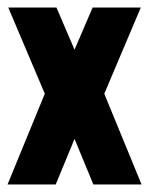

<svg xmlns="http://www.w3.org/2000/svg" viewBox="-25 -490 396 510"><path d="M-5 0 94 -241 -3 -470H125L173 -358L221 -470H349L252 -241L351 0H223L173 -121L123 0Z"/></svg>

Font: Smooch Sans Black
Style: Regular
Weight: 900
Designer: Robert E. Leuschke
Foundry: Robert E. Leuschke
Version: Version 1.010; ttfautohint (v1.8.3)